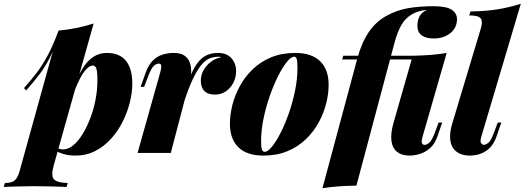

<svg xmlns="http://www.w3.org/2000/svg" viewBox="-125 -815 2795 1023"><path d="M370 -466Q354 -466 336.5 -448Q319 -430 302 -398Q285 -366 270 -325Q255 -284 244 -238L263 -336Q287 -405 314 -448.5Q341 -492 373 -512.5Q405 -533 443 -533Q513 -533 546.5 -490.5Q580 -448 580 -370Q580 -323 567 -270.5Q554 -218 529 -167.5Q504 -117 467 -76Q430 -35 382.5 -10.5Q335 14 277 14Q243 14 215 6Q187 -2 171 -13L178 -26Q186 -23 194 -21Q202 -19 212 -19Q239 -19 265.5 -41Q292 -63 315 -100.5Q338 -138 356 -185Q374 -232 384 -284Q394 -336 394 -385Q394 -438 387.5 -452Q381 -466 370 -466ZM187 -652Q240 -657 285.5 -666.5Q331 -676 374 -690L161 67Q145 125 164 142Q183 159 236 160L230 181Q204 180 156.5 178.5Q109 177 56 177Q10 177 -36 178.5Q-82 180 -105 181L-99 160Q-63 160 -47 146.5Q-31 133 -21 98ZM3 -346Q38 -385 68.5 -424.5Q99 -464 128 -517.5Q157 -571 187 -652L190 -636Q170 -566 143 -512.5Q116 -459 83.5 -416.5Q51 -374 14 -333Z M785 0H608L730 -434Q736 -457 734 -466.5Q732 -476 721 -476Q706 -476 693 -462.5Q680 -449 666 -413L643 -352H624L652 -430Q666 -468 687.5 -490.5Q709 -513 738 -523Q767 -533 801 -533Q835 -533 855 -520.5Q875 -508 884 -487Q893 -466 893.5 -441.5Q894 -417 888 -393ZM1040 -513Q1021 -513 999.5 -507Q978 -501 954.5 -476.5Q931 -452 904.5 -398Q878 -344 848 -248Q818 -152 785 -3L806 -143Q836 -260 861 -335.5Q886 -411 911 -454.5Q936 -498 966 -515.5Q996 -533 1036 -533Q1083 -533 1108 -505Q1133 -477 1133 -436Q1133 -403 1118.5 -374.5Q1104 -346 1078.5 -328.5Q1053 -311 1020 -311Q983 -311 964 -330Q945 -349 945 -386Q945 -416 960 -442Q975 -468 1000 -486.5Q1025 -505 1054 -510Q1051 -511 1047.5 -512Q1044 -513 1040 -513Z M1443 -513Q1426 -513 1403 -484.5Q1380 -456 1356 -408Q1332 -360 1311.5 -301Q1291 -242 1278.5 -180Q1266 -118 1266 -62Q1266 -31 1270.5 -18.5Q1275 -6 1285 -6Q1301 -6 1323.5 -33Q1346 -60 1369.5 -106Q1393 -152 1413.5 -210Q1434 -268 1447 -331.5Q1460 -395 1460 -455Q1460 -493 1455 -503Q1450 -513 1443 -513ZM1100 -156Q1100 -203 1113 -255Q1126 -307 1153 -356.5Q1180 -406 1221.5 -446Q1263 -486 1319.5 -509.5Q1376 -533 1448 -533Q1535 -533 1580.5 -489Q1626 -445 1626 -363Q1626 -316 1613 -264Q1600 -212 1573 -162.5Q1546 -113 1504.5 -73Q1463 -33 1406.5 -9.5Q1350 14 1278 14Q1191 14 1145.5 -30Q1100 -74 1100 -156Z M1698 -498 1704 -518H2138L2132 -498ZM2267 -751Q2251 -756 2235.5 -760.5Q2220 -765 2194 -765Q2153 -765 2120.5 -758Q2088 -751 2064 -735Q2033 -716 2013 -680.5Q1993 -645 1978 -591L1774 174Q1720 175 1677.5 178Q1635 181 1593 188L1779 -504Q1802 -588 1839.5 -643.5Q1877 -699 1933 -730Q1989 -761 2050 -771.5Q2111 -782 2189 -782Q2218 -782 2247 -776.5Q2276 -771 2291 -754ZM2099 -676Q2099 -730 2134 -753.5Q2169 -777 2221 -777Q2265 -777 2287.5 -759Q2310 -741 2310 -714Q2310 -667 2274.5 -638.5Q2239 -610 2187 -610Q2144 -610 2121.5 -627Q2099 -644 2099 -676ZM2126 -85Q2119 -60 2123.5 -51.5Q2128 -43 2138 -43Q2147 -43 2161 -53.5Q2175 -64 2191 -106L2212 -162H2231L2206 -89Q2192 -48 2166 -25.5Q2140 -3 2111 5.5Q2082 14 2058 14Q2015 14 1990 -6.5Q1965 -27 1960.5 -66Q1956 -105 1971 -158L2074 -518Q2126 -519 2171 -522.5Q2216 -526 2255 -533Z M2439 -85Q2432 -61 2439 -52Q2446 -43 2455 -43Q2460 -43 2475 -52.5Q2490 -62 2506 -106L2527 -162H2546L2521 -89Q2506 -46 2481.5 -24Q2457 -2 2430 6Q2403 14 2379 14Q2347 14 2323.5 3Q2300 -8 2287 -29.5Q2274 -51 2273 -83Q2272 -115 2285 -158L2438 -667Q2448 -701 2436 -717Q2424 -733 2375 -733L2382 -754Q2464 -755 2527.5 -765.5Q2591 -776 2650 -795Z"/></svg>

Font: Playfair Display Black
Style: Italic
Weight: 900
Italic angle: -14°
Designer: Claus Eggers Sørensen
Foundry: Claus Eggers Sørensen
Version: Version 1.203